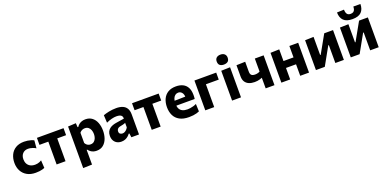

<svg xmlns="http://www.w3.org/2000/svg" viewBox="-2 -1782 6103 3019"><g transform="rotate(-20 3049.0 -272.5)"><path d="M299.7 10.9Q214.7 10.9 155.6 -22.8Q96.5 -56.4 65.6 -115Q34.7 -173.5 34.7 -248.6Q34.7 -324.2 63.3 -383.8Q91.9 -443.3 148.7 -477.7Q205.4 -512.1 290 -512.1Q319.8 -512.1 349.1 -507.6Q378.5 -503.1 404.6 -495.2Q430.7 -487.2 451 -476.2L439.8 -347.2Q411.3 -363.5 387.7 -371.7Q364.1 -379.9 344.9 -382.8Q325.8 -385.7 310.9 -385.7Q254.6 -385.7 220.7 -349.9Q186.8 -314 186.8 -253Q186.8 -211.7 203.7 -179.8Q220.5 -147.9 253.3 -129.9Q286.1 -111.8 333.8 -111.8Q352.7 -111.8 371.2 -115.3Q389.7 -118.8 407.7 -125.9Q425.8 -133 442.6 -144L450.2 -15Q432.9 -7.6 410.7 -1.8Q388.6 4.1 361 7.5Q333.4 10.9 299.7 10.9Z M650.5 0Q650.5 -53.7 650.5 -103.8Q650.5 -154 650.5 -216V-266Q650.5 -311.2 650.5 -346.1Q650.5 -380.9 650.5 -411.7Q650.5 -442.5 650.5 -475.3L697.5 -381.8H675.2Q633.8 -381.8 589.7 -381.8Q545.6 -381.8 502.4 -381.8V-499H947.8V-381.8Q904.9 -381.8 860.8 -381.8Q816.8 -381.8 775.1 -381.8H752.8L799.7 -475.3Q799.7 -442.5 799.7 -411.7Q799.7 -380.9 799.7 -346.1Q799.7 -311.2 799.7 -266V-216Q799.7 -154 799.7 -103.8Q799.7 -53.7 799.7 0Z M1023.7 196.5Q1023.7 142.8 1023.7 90.4Q1023.7 38 1023.7 -24V-266Q1023.7 -323.3 1023.7 -381.3Q1023.7 -439.4 1023.7 -499L1156.2 -506.3L1160.6 -438.1H1172.8Q1187.6 -461.4 1208.8 -478.2Q1230.1 -495 1257.1 -503.8Q1284.1 -512.7 1316.7 -512.7Q1382.7 -512.7 1427.8 -478Q1472.8 -443.3 1495.7 -383.8Q1518.5 -324.4 1518.5 -250.2Q1518.5 -180.7 1496.9 -120.6Q1475.2 -60.4 1430.8 -23.6Q1386.4 13.3 1318 13.3Q1287.8 13.3 1263 5.3Q1238.2 -2.8 1218.2 -18Q1198.2 -33.1 1182.1 -54.1H1173V-16Q1173 39.9 1173 89.1Q1173 138.3 1173 192ZM1261.5 -113.7Q1297.2 -113.7 1320.4 -133.1Q1343.6 -152.5 1354.7 -183.4Q1365.8 -214.2 1365.8 -249Q1365.8 -285.7 1354.2 -316.3Q1342.6 -346.9 1319.4 -365.4Q1296.1 -383.8 1260.8 -383.8Q1243.4 -383.8 1227.1 -378.6Q1210.8 -373.3 1196.9 -363.4Q1183 -353.6 1173 -339.3V-169.3Q1182.1 -152.6 1194.8 -140.1Q1207.5 -127.7 1224.1 -120.7Q1240.8 -113.7 1261.5 -113.7Z M1733.6 11.9Q1690.7 11.9 1658.5 -6Q1626.4 -24 1608.5 -56.8Q1590.7 -89.7 1590.7 -134.4Q1590.7 -176.8 1605.5 -205.5Q1620.4 -234.3 1644.2 -252.3Q1668 -270.3 1696.3 -280Q1724.5 -289.6 1751.4 -293.8L1890.5 -315.7Q1891.7 -344.5 1879.7 -360.7Q1867.7 -377 1844.8 -383.5Q1821.9 -390 1790.7 -390Q1773.7 -390 1753.7 -387.4Q1733.7 -384.7 1711.8 -379.1Q1689.9 -373.5 1666.8 -365.4Q1643.7 -357.3 1619.9 -345.9L1613 -473.4Q1631.6 -480.1 1655.5 -487Q1679.3 -494 1707.5 -499.8Q1735.6 -505.6 1766.8 -509Q1798 -512.4 1831.2 -512.4Q1893.5 -512.4 1937.9 -494.3Q1982.2 -476.2 2005.7 -437Q2029.2 -397.8 2029.2 -335.1Q2029.2 -310.5 2029.2 -275Q2029.2 -239.5 2029.2 -211.3V-164.1Q2029.2 -126 2029.2 -85.8Q2029.2 -45.7 2029.2 0H1901.3L1891.9 -66.7H1880.6Q1867.1 -47.3 1846.5 -29.2Q1825.8 -11.2 1797.6 0.3Q1769.3 11.9 1733.6 11.9ZM1792.8 -103.4Q1810.7 -103.4 1828 -111.8Q1845.4 -120.2 1860.5 -135.3Q1875.6 -150.5 1886.6 -171.3V-247.9Q1880.5 -243.4 1871.3 -239.7Q1862.1 -235.9 1844.3 -231.6Q1826.4 -227.4 1794.8 -221.1Q1776.8 -217.4 1763.8 -209Q1750.8 -200.6 1743.5 -187.2Q1736.3 -173.9 1736.3 -155.9Q1736.3 -127.4 1753.5 -115.4Q1770.8 -103.4 1792.8 -103.4Z M2242 0Q2242 -53.7 2242 -103.8Q2242 -154 2242 -216V-266Q2242 -311.2 2242 -346.1Q2242 -380.9 2242 -411.7Q2242 -442.5 2242 -475.3L2289 -381.8H2266.7Q2225.3 -381.8 2181.2 -381.8Q2137.1 -381.8 2093.9 -381.8V-499H2539.3V-381.8Q2496.4 -381.8 2452.3 -381.8Q2408.3 -381.8 2366.6 -381.8H2344.3L2391.2 -475.3Q2391.2 -442.5 2391.2 -411.7Q2391.2 -380.9 2391.2 -346.1Q2391.2 -311.2 2391.2 -266V-216Q2391.2 -154 2391.2 -103.8Q2391.2 -53.7 2391.2 0Z M2865.1 13.2Q2768.5 13.2 2707.3 -20.8Q2646.2 -54.8 2617.2 -114.3Q2588.3 -173.9 2588.3 -251Q2588.3 -327.8 2615.5 -386.8Q2642.6 -445.8 2696.4 -479.1Q2750.2 -512.4 2830 -512.4Q2898.1 -512.4 2946.6 -488.2Q2995.1 -464.1 3021 -415.1Q3046.9 -366.1 3046.9 -291.5Q3046.9 -271.4 3046 -255.8Q3045.1 -240.3 3042.6 -225L2914.3 -273.4Q2915.3 -280.1 2915.8 -287.1Q2916.3 -294.2 2916.3 -300.2Q2916.3 -350.3 2892.6 -379Q2868.9 -407.8 2831.3 -407.8Q2803.1 -407.8 2781.2 -391.2Q2759.2 -374.7 2746.7 -344.5Q2734.1 -314.3 2734.1 -273V-248.7Q2734.1 -204.8 2749.8 -173.8Q2765.6 -142.9 2798.6 -126.4Q2831.6 -109.9 2882.9 -109.9Q2902.8 -109.9 2929 -113.6Q2955.3 -117.4 2982.6 -125.1Q3010 -132.9 3033.6 -145L3038.5 -18.9Q3019.2 -10 2993.3 -2.6Q2967.3 4.7 2935 9Q2902.7 13.2 2865.1 13.2ZM2646.1 -225V-304.9L2955.5 -311.4L3042.6 -286.8V-225Z M3138.2 0Q3138.2 -53.7 3138.2 -103.8Q3138.2 -154 3138.2 -216V-266Q3138.2 -315.5 3138.2 -354.8Q3138.2 -394 3138.2 -428.7Q3138.2 -463.3 3138.2 -499H3502.3V-381.8Q3457.2 -381.8 3410.6 -381.8Q3364 -381.8 3320.1 -381.8H3199.9L3287.5 -475.3Q3287.5 -442.5 3287.5 -411.7Q3287.5 -380.9 3287.5 -346.1Q3287.5 -311.2 3287.5 -266V-216Q3287.5 -154 3287.5 -103.8Q3287.5 -53.7 3287.5 0Z M3586.6 0Q3586.6 -53.7 3586.6 -103.8Q3586.6 -154 3586.6 -216V-266Q3586.6 -315.5 3586.6 -354.8Q3586.6 -394 3586.6 -428.7Q3586.6 -463.3 3586.6 -499L3735.9 -503.3Q3735.9 -467.3 3735.9 -431.9Q3735.9 -396.6 3735.9 -356.6Q3735.9 -316.7 3735.9 -266V-216Q3735.9 -154 3735.9 -103.8Q3735.9 -53.7 3735.9 0ZM3660.2 -575.9Q3618.6 -575.9 3593.9 -595.7Q3569.2 -615.6 3569.2 -659.9Q3569.2 -699.8 3593.9 -721.1Q3618.6 -742.4 3661.2 -742.4Q3703.5 -742.4 3727.8 -720.2Q3752.2 -698 3752.2 -659.9Q3752.2 -615.6 3727.7 -595.7Q3703.1 -575.9 3660.2 -575.9Z M4148.6 0Q4148.6 -42 4148.6 -87.5Q4148.6 -133 4148.6 -178Q4130.3 -169.8 4110.5 -164Q4090.7 -158.2 4068.7 -155Q4046.8 -151.8 4021.5 -151.8Q3967.6 -151.8 3927 -169.2Q3886.4 -186.6 3864 -221.7Q3841.6 -256.9 3841.6 -310.8Q3841.6 -350.8 3841.6 -382.3Q3841.6 -413.7 3841.6 -441.7Q3841.6 -469.8 3841.6 -499L3988.9 -503.5Q3988.9 -466.2 3988.9 -427.6Q3988.9 -389 3988.9 -339.4Q3988.9 -296.1 4008 -278.7Q4027 -261.3 4070 -261.3Q4082.5 -261.3 4096.3 -263.3Q4110.1 -265.3 4123.7 -269.8Q4137.4 -274.3 4148.6 -281.4V-304.5Q4148.6 -346 4148.6 -378.2Q4148.6 -410.5 4148.6 -439.4Q4148.6 -468.3 4148.6 -499H4296Q4296 -463.3 4296 -428.7Q4296 -394 4296 -354.8Q4296 -315.5 4296 -266V-216Q4296 -154 4296 -103.8Q4296 -53.7 4296 0Z M4411.2 0Q4411.2 -53.7 4411.2 -103.8Q4411.2 -154 4411.2 -216V-266Q4411.2 -315.5 4411.2 -354.8Q4411.2 -394 4411.2 -428.7Q4411.2 -463.3 4411.2 -499L4558.6 -503.5Q4558.6 -467.5 4558.6 -432Q4558.6 -396.6 4558.6 -356.6Q4558.6 -316.7 4558.6 -266V-216Q4558.6 -154 4558.6 -103.8Q4558.6 -53.7 4558.6 0ZM4500.3 -192.5V-307.9H4787V-192.5ZM4726.7 0Q4726.7 -53.7 4726.7 -103.8Q4726.7 -154 4726.7 -216V-266Q4726.7 -315.5 4726.7 -354.8Q4726.7 -394 4726.7 -428.7Q4726.7 -463.3 4726.7 -499H4874.1Q4874.1 -463.3 4874.1 -428.7Q4874.1 -394 4874.1 -354.8Q4874.1 -315.5 4874.1 -266V-216Q4874.1 -154 4874.1 -103.8Q4874.1 -53.7 4874.1 0Z M4989.7 0Q4989.7 -53.7 4989.7 -103.8Q4989.7 -153.8 4989.7 -216.1V-266.1Q4989.7 -315.6 4989.7 -354.7Q4989.7 -393.9 4989.7 -428.6Q4989.7 -463.3 4989.7 -498.9L5132.9 -503.1Q5132.9 -470.2 5132.9 -437.9Q5132.9 -405.6 5132.9 -369.1Q5132.9 -332.6 5132.9 -286.7V-200H5142.1L5215.2 -330.2Q5239.2 -372.8 5262.9 -415.2Q5286.6 -457.7 5309.9 -498.9H5457.1Q5457.1 -463.3 5457.1 -428.6Q5457.1 -393.9 5457.1 -354.7Q5457.1 -315.6 5457.1 -266.1V-216.1Q5457.1 -153.8 5457.1 -103.8Q5457.1 -53.7 5457.1 0H5314.4Q5314.4 -52.4 5314.4 -101.4Q5314.4 -150.4 5314.4 -210.9V-299.1H5304.8L5233 -170.7Q5209.1 -127.7 5185.2 -84.8Q5161.3 -42 5137.6 0Z M5572.7 0Q5572.7 -53.7 5572.7 -103.8Q5572.7 -153.8 5572.7 -216.1V-266.1Q5572.7 -315.6 5572.7 -354.7Q5572.7 -393.9 5572.7 -428.6Q5572.7 -463.3 5572.7 -498.9L5715.9 -503.1Q5715.9 -470.2 5715.9 -437.9Q5715.9 -405.6 5715.9 -369.1Q5715.9 -332.6 5715.9 -286.7V-200H5725.1L5798.2 -330.2Q5822.2 -372.8 5845.9 -415.2Q5869.6 -457.7 5892.9 -498.9H6040.1Q6040.1 -463.3 6040.1 -428.6Q6040.1 -393.9 6040.1 -354.7Q6040.1 -315.6 6040.1 -266.1V-216.1Q6040.1 -153.8 6040.1 -103.8Q6040.1 -53.7 6040.1 0H5897.4Q5897.4 -52.4 5897.4 -101.4Q5897.4 -150.4 5897.4 -210.9V-299.1H5887.8L5816 -170.7Q5792.1 -127.7 5768.2 -84.8Q5744.3 -42 5720.6 0ZM5806 -555.8Q5705.9 -555.8 5658.4 -603Q5611 -650.2 5610.4 -737.6L5728.9 -742.3Q5728.9 -697.3 5745.9 -670.4Q5762.8 -643.6 5806 -643.6Q5835.3 -643.6 5852.2 -655.5Q5869.1 -667.4 5876.4 -688.6Q5883.6 -709.8 5883.6 -737.6H6002.2Q6001.5 -650.2 5954.7 -603Q5907.8 -555.8 5806 -555.8Z"/></g></svg>

Font: Commissioner Thin
Style: Regular
Weight: 100
Designer: Kostas Bartsokas
Foundry: Kostas Bartsokas
Version: Version 1.001;gftools[0.9.23]